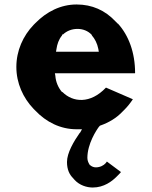

<svg xmlns="http://www.w3.org/2000/svg" viewBox="-20 -555 679 857"><path d="M428 5H429C465 -8 499 -27 528 -58L536 -66C549 -79 561 -94 573 -112L453 -164C383 -90 305 -98 259 -144H258L256 -145C240 -164 229 -189 227 -217L225 -228H582L583 -229C583 -321 554 -397 507 -449H506L495 -460C449 -509 391 -535 322 -535C251 -535 188 -503 138 -452L130 -444C83 -395 53 -329 53 -256C53 -184 83 -118 130 -69L137 -62C186 -10 250 22 322 22H346L337 38H336C310 75 279 127 279 168C279 202 290 224 306 240L313 248C335 272 367 282 394 282C444 282 480 254 500 234L507 227C512 222 516 218 520 213L457 166C457 166 454 171 451 174C443 183 427 192 408 192C399 192 390 189 382 182H381L380 180C376 174 370 163 370 150C370 87 410 26 423 9H424L425 7ZM257 -397V-401H261C277 -416 299 -426 326 -426C350 -426 373 -417 389 -400L390 -398V-397C403 -382 414 -362 419 -336L421 -324H230L232 -336C235 -357 242 -379 257 -397Z"/></svg>

Font: Hussar Woodtype
Style: SeBd
Weight: 900
Foundry: Cannot Into Space Fonts
Version: Version 1.07